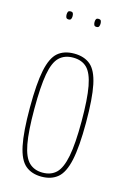

<svg xmlns="http://www.w3.org/2000/svg" viewBox="-113 -765 543 829"><g transform="rotate(15 159.0 -351.0)"><path d="M34 -265Q34 -373 46.5 -433Q59 -493 86.5 -516.5Q114 -540 159 -540Q204 -540 232 -516.5Q260 -493 272.5 -433Q285 -373 285 -265Q285 -157 272 -97Q259 -37 231 -13.5Q203 10 159 10Q115 10 87 -13.5Q59 -37 46.5 -97Q34 -157 34 -265ZM54 -265Q54 -165 64.5 -109Q75 -53 98.5 -30.5Q122 -8 159 -8Q197 -8 220 -30.5Q243 -53 254 -109Q265 -165 265 -265Q265 -365 254.5 -421Q244 -477 221 -499.5Q198 -522 159 -522Q121 -522 97.5 -499.5Q74 -477 64 -421Q54 -365 54 -265ZM221 -676Q213 -676 210.5 -681.5Q208 -687 208 -694Q208 -702 210.5 -707Q213 -712 221 -712Q230 -712 232.5 -707Q235 -702 235 -694Q235 -687 232.5 -681.5Q230 -676 221 -676ZM97 -676Q88 -676 85.5 -681.5Q83 -687 83 -694Q83 -702 85.5 -707Q88 -712 97 -712Q105 -712 107.5 -707Q110 -702 110 -694Q110 -687 107.5 -681.5Q105 -676 97 -676Z"/></g></svg>

Font: Georama Condensed Thin
Style: Regular
Weight: 100
Width: 3
Designer: Jean-Baptiste Levee
Foundry: Production Type
Version: Version 1.000